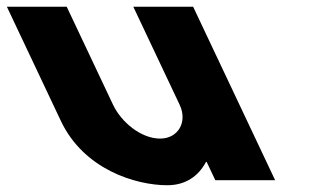

<svg xmlns="http://www.w3.org/2000/svg" viewBox="-197 -548 914 568"><path d="M374.4 -528H197.4L334.5 -238C358.6 -187 329.8 -138 276.8 -138C219.8 -138 161.6 -187 137.5 -238L0.4 -528H-176.6L-16.8 -190C50.8 -47 204 0 298 0C354 0 391.3 -29 412.4 -69H414.4L439.9 -15H616.9Z"/></svg>

Font: Hussar
Style: BdOpOblFive
Weight: 700
Foundry: Cannot Into Space Fonts
Version: Version 2.00